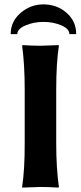

<svg xmlns="http://www.w3.org/2000/svg" viewBox="-20 -854 370 877"><path d="M92.8 -444.8Q92.8 -560.1 81.1 -645L83 -647.9Q130.9 -645 165 -645Q165 -645 248 -647.9L249 -645Q236.8 -565.9 236.8 -444.8V-200.2Q236.8 -86.4 249 0L247.1 2.9Q199.2 0 165 0Q165 0 82 2.9L81.1 0Q93.3 -81.1 92.8 -200.2ZM28.8 -698.2Q28.8 -756.3 74.5 -795.2Q120.1 -834 178.2 -834Q240.2 -834 284.2 -795.4Q328.1 -756.8 328.1 -698.2H296.9Q296.9 -722.2 260.5 -738Q224.1 -753.9 178.2 -753.9Q134.3 -753.9 96.7 -738Q59.1 -722.2 59.1 -698.2Z"/></svg>

Font: Linux Biolinum O
Style: Bold
Weight: 700
Designer: Philipp H. Poll
Foundry: Philipp H. Poll
Version: Version 1.3.2